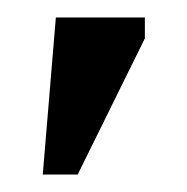

<svg xmlns="http://www.w3.org/2000/svg" viewBox="-20 -721 214 220"><path d="M69 -521H29L44 -701H146V-677Z"/></svg>

Font: STIX Two Text Medium
Style: Regular
Weight: 500
Designer: Ross Mills, John Hudson & Paul Hanslow, Tiro Typeworks Ltd; with prior portions MicroPress Inc., and Coen Hoffman.
Foundry: Tiro Typeworks Ltd
Version: Version 2.13 b171